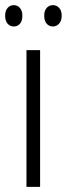

<svg xmlns="http://www.w3.org/2000/svg" viewBox="-35 -727 260 747"><path d="M121 0H68V-532H121ZM-15 -666Q-15 -685 -5.5 -696Q4 -707 19 -707Q33 -707 42.5 -696Q52 -685 52 -666Q52 -645 42.5 -634.5Q33 -624 19 -624Q4 -624 -5.5 -635Q-15 -646 -15 -666ZM137 -666Q137 -685 146.5 -696Q156 -707 171 -707Q185 -707 195 -696.5Q205 -686 205 -666Q205 -646 195 -635Q185 -624 171 -624Q156 -624 146.5 -635Q137 -646 137 -666Z"/></svg>

Font: Noto Sans Malayalam ExtraCondensed Light
Style: Regular
Weight: 300
Width: 2
Designer: Jelle Bosma - Monotype Design Team
Foundry: Monotype Imaging Inc.
Version: Version 2.104; ttfautohint (v1.8.4.7-5d5b)